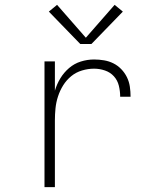

<svg xmlns="http://www.w3.org/2000/svg" viewBox="-20 -774 640 794"><path d="M164 0V-520H207V-399Q215 -426 229.5 -450Q244 -474 265.5 -492.5Q287 -511 314 -519.5Q341 -528 369 -528Q390 -528 410.5 -524.5Q431 -521 449 -512Q467 -503 481.5 -488Q496 -473 505 -454.5Q514 -436 517 -415.5Q520 -395 520 -374H477Q477 -397 471.5 -419.5Q466 -442 451 -458.5Q436 -475 414 -482.5Q392 -490 369 -490Q344 -490 319 -482.5Q294 -475 274.5 -459Q255 -443 241.5 -421.5Q228 -400 220 -375.5Q212 -351 209.5 -326Q207 -301 207 -276V0ZM312 -592 182 -726 216 -754 335 -618 454 -754 488 -726 358 -592Z"/></svg>

Font: Iosevka SS04 XLt Ex
Style: Regular
Weight: 200
Width: 7
Monospace: yes
Designer: Belleve Invis
Foundry: Belleve Invis
Version: Version 19.0.0; ttfautohint (v1.8.4)